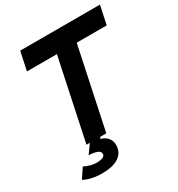

<svg xmlns="http://www.w3.org/2000/svg" viewBox="-201 -807 1051 1132"><g transform="rotate(-30 324.5 -241.5)"><path d="M317.9 86.9Q317.9 114.3 307.1 134.3Q296.4 154.3 276.1 167.2Q255.9 180.2 227.1 186.5Q198.2 192.9 162.1 192.9Q137.2 192.9 117.9 189.9Q98.6 187 84 183.1Q69.3 179.2 58.6 174.6Q47.9 169.9 40 166L84 100.1Q106 111.3 127.2 116.7Q148.4 122.1 168 122.1Q191.4 122.1 207.8 115.5Q224.1 108.9 224.1 94.2Q224.1 87.9 220.5 82Q216.8 76.2 208 71.5Q199.2 66.9 184.3 64Q169.4 61 147 60.1L189.9 0H167L283.2 -549.8H79.1L106 -675.8H648.9L622.1 -549.8H418L301.8 0H262.2L253.9 11.2Q265.6 14.2 277.1 20Q288.6 25.9 297.6 35.2Q306.6 44.4 312.3 57.4Q317.9 70.3 317.9 86.9Z"/></g></svg>

Font: Clear Sans
Style: Bold Italic
Weight: 700
Italic angle: -12°
Foundry: Intel Corporation
Version: Version 1.00